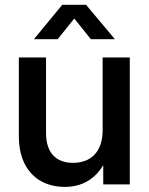

<svg xmlns="http://www.w3.org/2000/svg" viewBox="-20 -749 604 780"><path d="M242.7 10.3C311.5 10.3 364.3 -19.5 399.4 -78.1V0H507.3V-515.6H397V-220.7C397 -127.4 344.7 -87.4 276.9 -87.4C207 -87.4 167 -128.9 167 -209V-515.6H56.6V-194.3C56.6 -60.1 135.7 10.3 242.7 10.3ZM214.4 -589.8 281.7 -673.8 349.1 -589.8H446.3V-590.3L329.6 -729.5H232.9L118.2 -590.3V-589.8Z"/></svg>

Font: Raveo Display Display Medium
Style: Regular
Weight: 500
Designer: Jakub Foglar, Rasmus Andersson (Inter)
Foundry: Jakubfoglar.com
Version: Version 1.100;Glyphs 3.2.3 (3260)